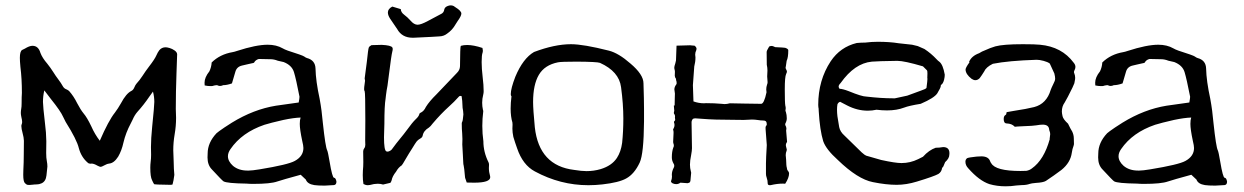

<svg xmlns="http://www.w3.org/2000/svg" viewBox="-20 -667 4521 698"><path d="M87.4 5.4Q85.4 5.4 81.1 5.1Q76.7 4.9 70.6 -1.2Q64.5 -7.3 64.5 -31.7Q64.5 -42 64.9 -49.3Q66.4 -76.7 66.4 -103.5L66.9 -155.3Q66.4 -168 62.5 -181.6Q57.6 -199.7 57.6 -209Q57.6 -212.4 59.1 -215.8Q60.5 -219.2 60.5 -223.6Q60.5 -230 57.6 -241.7Q55.7 -250.5 55.7 -256.3Q55.7 -263.7 57.1 -271Q58.6 -278.3 58.6 -291.5Q58.6 -304.7 58.8 -313Q59.1 -321.3 59.6 -329.1Q59.6 -381.3 54.2 -423.8Q52.2 -445.3 52.2 -456.5Q52.2 -480.5 60.5 -485.4L70.3 -490.2Q86.9 -500.5 98.1 -500.5Q119.6 -500.5 127 -474.6Q133.8 -456.5 151.9 -435.5Q163.6 -420.9 173.8 -404.8Q182.6 -390.6 192.1 -378.2Q201.7 -365.7 209 -352.5Q213.4 -345.2 221.2 -342.3Q226.1 -340.3 231 -336.4Q248 -317.4 260.7 -291.5Q272.9 -268.1 283.7 -254.9Q296.4 -240.2 312 -207.5Q324.7 -178.7 342.8 -155.3Q374.5 -228.5 397.5 -257.3Q409.2 -272.9 419.4 -291Q438.5 -327.1 457.5 -336.4Q464.8 -339.8 469.2 -351.1Q471.7 -357.4 476.1 -362.8Q487.8 -375.5 497.6 -390.6Q509.3 -408.7 522 -425.3Q542.5 -451.7 548.8 -466.3Q553.2 -476.6 559.1 -484.4Q567.9 -495.1 582 -495.1Q587.4 -495.1 596.7 -492.4Q606 -489.7 614.7 -483.6Q623.5 -477.5 624 -469.7L621.6 -400.4Q619.1 -332.5 619.1 -271Q620.1 -250 620.1 -238.8Q620.1 -208.5 615 -179.2Q609.9 -149.9 609.9 -120.6Q609.9 -107.4 611.3 -82Q611.8 -50.3 613.8 -31.2L610.8 -11.7L607.4 2.9Q607.4 4.9 599.6 4.9L554.7 3.9Q547.9 3.9 541 2.9Q538.6 1 534.7 -7.8L532.7 -12.2Q526.4 -23.9 526.4 -57.6Q526.4 -68.4 527.8 -79.6Q529.3 -90.8 529.3 -104.5L528.8 -132.3Q528.8 -162.1 533.2 -206.1Q541 -282.2 541 -296.4Q541 -315.4 536.1 -334L523.4 -316.4Q502.9 -286.1 479.5 -260.3Q469.2 -248.5 461.9 -231.4L455.6 -218.8Q437 -184.1 428.7 -148.4Q422.4 -119.6 409.7 -97.7Q394.5 -73.7 376.5 -72.3Q370.1 -71.8 361.3 -66.9Q350.1 -60.5 345.2 -60.5Q342.8 -60.5 334 -64.9Q321.3 -72.3 313 -72.3L309.1 -71.8Q302.7 -71.8 298.8 -75.7Q275.4 -95.7 266.6 -128.4Q259.3 -159.2 218.8 -223.6Q213.9 -232.4 209.5 -242.2Q200.7 -262.7 165 -307.1L141.1 -338.4Q136.2 -317.9 136.2 -296.4Q136.2 -281.7 143.6 -218.3Q147.9 -186 148.4 -153.8L147.9 -110.8Q147.9 -92.3 150.4 -80.6Q152.3 -71.3 152.3 -61.5Q152.3 -57.1 148.9 -29.3Q146.5 -7.3 130.9 -0.5Q122.1 3.4 113.8 3.4Q105.5 3.4 99.1 4.4Q92.8 5.4 87.4 5.4Z M884.3 -46.9Q896.5 -46.9 923.3 -51.3Q1027.8 -68.4 1051.8 -82Q1083 -99.1 1083 -128.9Q1083 -137.2 1078.6 -155.3Q1069.8 -196.8 1069.8 -216.8Q1069.8 -230.5 1072.8 -239.7Q1047.4 -238.8 1010.3 -231Q962.9 -220.2 941.4 -213.4Q859.4 -185.5 817.9 -125Q808.6 -111.8 808.6 -99.1Q808.6 -80.6 827.1 -64Q847.7 -46.9 879.4 -46.9ZM1160.2 7.8Q1135.7 7.8 1122.6 5.9Q1097.7 2 1091.8 -14.2L1073.2 -31.7Q1007.3 -13.7 988.3 -7.3Q963.9 1.5 900.9 1.5Q886.2 1.5 876 0.5Q804.7 -0.5 792.5 -7.8Q787.1 -11.2 750.5 -50.8Q734.4 -66.9 734.4 -94.7L734.9 -108.9Q734.9 -148.4 767.1 -182.6Q772.9 -188 795.9 -203.6Q816.4 -216.3 823.2 -221.2Q901.9 -269.5 982.9 -282.7L1065.9 -294.4Q1068.8 -310.1 1068.8 -315.4Q1056.2 -380.4 1048.6 -405Q1041 -429.7 1011.2 -441.4L989.7 -446.3Q976.1 -451.7 963.4 -451.7L920.9 -452.6Q908.7 -449.2 903.8 -439.5Q903.3 -438 895.3 -436.8Q887.2 -435.5 877.9 -432.9Q868.7 -430.2 859.9 -428.7Q840.3 -424.3 835.4 -405.3L823.2 -363.8Q805.2 -357.4 791.5 -357.4Q785.2 -354.5 779.8 -354.5Q775.4 -354.5 771.5 -356.4Q770.5 -357.4 767.6 -357.4Q765.6 -357.4 763.2 -356.9Q760.7 -356.4 758.1 -356Q755.4 -355.5 753.9 -354.7Q752.4 -354 745.1 -354Q735.4 -354 724.1 -356.4L723.6 -366.2Q723.6 -385.7 741.2 -407.7Q748.5 -422.9 749.5 -439.9Q779.8 -469.7 825.7 -477.5Q832 -478.5 841.8 -481.9Q911.1 -504.4 953.1 -504.4Q984.9 -504.4 1007.8 -491.2Q1014.2 -487.3 1026.4 -482.9Q1080.1 -465.8 1085.7 -461.7Q1091.3 -457.5 1095.7 -456.1Q1126 -448.2 1127 -418Q1127.9 -372.6 1142.1 -307.6Q1149.9 -265.1 1153.8 -219.2Q1163.1 -132.8 1169.4 -120.6Q1172.4 -114.3 1178.2 -79.6Q1188 -21 1194.3 -20.8Q1200.7 -20.5 1203.1 -6.8Q1203.1 4.9 1193.8 5.9Q1174.8 7.3 1160.2 7.8Z M1317.4 6.3Q1309.1 6.3 1301.3 2Q1298.8 -12.2 1298.8 -30.3L1299.3 -46.9Q1300.8 -62 1300.8 -77.6L1300.3 -116.2Q1300.3 -123 1304.2 -127.9Q1308.1 -132.8 1308.1 -141.1Q1308.1 -142.6 1307.9 -144.3Q1307.6 -146 1307.6 -157.7Q1308.1 -180.7 1308.1 -229.5Q1308.1 -330.1 1305.7 -335.4Q1303.7 -337.9 1303.7 -342.8Q1303.7 -350.1 1305.4 -360.4Q1307.1 -370.6 1307.1 -373.5Q1307.1 -376 1306.4 -377.7Q1305.7 -379.4 1305.7 -381.8L1313.5 -441.4Q1318.4 -488.8 1320.6 -493.9Q1322.8 -499 1330.6 -502.9L1367.7 -503.9Q1400.9 -502.4 1406.2 -494.6Q1407.7 -492.2 1407.7 -488.8Q1407.7 -484.9 1406.2 -479.5Q1402.8 -467.3 1393.6 -393.1Q1390.1 -364.3 1388.7 -355.5Q1385.3 -338.4 1383.3 -321.8Q1382.8 -314.9 1381.8 -308.6Q1377.4 -282.7 1377.4 -217.3Q1376 -186.5 1376 -168Q1376 -121.1 1384.3 -116.7L1390.1 -115.7Q1401.9 -118.7 1406.7 -127Q1420.9 -146.5 1434.3 -162.6Q1447.8 -178.7 1460.4 -195.8Q1478.5 -221.2 1491.7 -233.9Q1502.4 -243.7 1504.4 -252Q1504.4 -254.9 1508.3 -256.8Q1521 -262.2 1528.3 -278.3Q1541 -298.8 1566.4 -323.7L1640.6 -401.4Q1651.9 -412.1 1652.3 -426.3Q1652.8 -495.1 1654.8 -499L1655.8 -500.5Q1665.5 -503.4 1678.2 -503.4Q1701.7 -503.4 1733.9 -492.7Q1735.4 -486.8 1735.4 -483.4Q1735.4 -479 1734.4 -475.6Q1731 -467.3 1731 -441.4Q1731 -417.5 1734.6 -387.5Q1738.3 -357.4 1738.3 -335.4Q1738.3 -329.1 1736.8 -323.2Q1732.9 -308.1 1732.9 -293.5Q1732.9 -280.3 1735.8 -267.1Q1736.8 -265.6 1736.8 -262.2Q1733.4 -235.4 1733.4 -209.5Q1733.4 -181.2 1737.3 -153.3Q1737.3 -114.3 1755.9 -77.1Q1757.8 -73.2 1757.8 -68.4Q1757.3 -65.9 1757.3 -56.2Q1757.3 -41.5 1761.7 -26.9L1762.2 -22.9Q1762.2 -2.9 1703.6 -2.9L1676.8 -3.4Q1673.8 -12.7 1671.9 -17.6Q1670.9 -18.6 1670.4 -24.4Q1667.5 -58.1 1665.8 -64.2Q1664.1 -70.3 1664.1 -76.7Q1663.6 -91.8 1662.6 -106Q1661.1 -123.5 1660.6 -141.6L1661.1 -161.6Q1661.1 -172.4 1660.2 -182.6Q1658.7 -196.8 1658.7 -218.3Q1658.7 -221.7 1660.6 -224.9Q1662.6 -228 1664.6 -251Q1664.6 -257.3 1663.6 -263.7Q1661.1 -274.9 1661.1 -286.6Q1661.1 -298.3 1658.2 -317.4Q1655.3 -318.4 1653.3 -318.4Q1650.4 -318.4 1647.9 -315.4Q1630.9 -296.4 1612.8 -280.3Q1583 -253.4 1553.2 -218.3Q1544.9 -207 1539.1 -203.1Q1519.5 -191.4 1516.6 -173.8Q1515.6 -168.5 1511.2 -165.5Q1500.5 -159.7 1494.1 -151.9Q1489.3 -145.5 1479 -128.4Q1466.3 -108.9 1454.3 -88.1Q1442.4 -67.4 1440.4 -65.9Q1428.2 -58.1 1419.9 -43Q1406.2 -25.9 1403.8 -11.7Q1403.3 -8.8 1399.4 -2.4Q1396.5 -1.5 1378.9 2.4Q1374.5 3.9 1372.6 3.9Q1363.8 1 1353.5 1Q1339.8 1 1325.2 5.4Q1321.3 6.3 1317.4 6.3ZM1483.4 -529.8H1480Q1441.4 -529.8 1423.8 -561.5L1397.9 -599.6Q1390.1 -611.8 1390.1 -621.6Q1390.1 -634.8 1406.2 -643.1L1437 -633.8Q1437.5 -622.1 1449.5 -613.3Q1461.4 -604.5 1471.7 -592.8Q1484.9 -577.1 1498 -577.1Q1510.3 -577.1 1535.6 -590.8L1581.5 -615.2Q1593.8 -620.1 1595.2 -632.8Q1597.2 -641.6 1608.4 -645.5Q1613.8 -647.5 1618.7 -647.5Q1624.5 -647.5 1629.4 -645L1635.7 -640.6Q1657.2 -627.4 1657.2 -617.7Q1657.2 -608.9 1644 -590.8L1636.2 -578.6Q1624.5 -557.6 1605 -544.4Q1593.3 -535.2 1577.1 -534.7Q1568.4 -533.7 1483.4 -529.8Z M2112.3 -44.9Q2138.7 -44.9 2163.6 -52.2Q2204.1 -64.5 2222.7 -92.8Q2237.3 -115.2 2241.7 -147.5Q2246.1 -189.5 2246.1 -236.3Q2246.1 -288.6 2237.8 -350.1Q2230.5 -407.2 2161.1 -438.5Q2150.9 -442.4 2076.7 -442.9Q2019.5 -442.9 2008.3 -440.4Q1960 -430.7 1939 -395Q1918 -359.4 1918 -295.9Q1918 -270 1924.3 -204.1Q1939.9 -64.5 2067.4 -49.3Q2094.2 -44.9 2112.3 -44.9ZM2119.1 6.3Q2017.1 6.3 1924.3 -43.9Q1880.4 -67.4 1859.9 -127.9Q1852.5 -148.4 1846.2 -169.4Q1842.8 -185.5 1842.8 -199.2L1843.3 -213.9Q1843.3 -219.2 1842.8 -221.7Q1836.4 -242.7 1836.4 -272.5Q1836.4 -293 1839.4 -316.9Q1836.9 -318.8 1836.9 -324.7Q1836.9 -345.2 1853.5 -388.2Q1881.3 -454.6 1921.4 -478Q1996.6 -506.3 2055.7 -506.3Q2101.1 -506.3 2193.4 -482.9Q2228.5 -474.1 2272 -436Q2319.3 -396 2319.3 -364.3L2320.8 -310.5Q2320.8 -287.1 2321.3 -270V-225.6Q2320.3 -107.9 2305.7 -76.2Q2286.1 -34.2 2256.3 -18.1Q2230 -3.4 2169.9 3.4Q2144 6.3 2119.1 6.3Z M2779.3 6.3Q2771.5 6.3 2771 1Q2771 -10.7 2767.1 -21.5Q2764.6 -28.3 2764.6 -34.7V-73.2Q2764.6 -89.8 2767.6 -139.6Q2765.1 -178.7 2763.2 -198.2V-205.1Q2763.7 -207.5 2765.6 -210Q2767.6 -212.4 2767.6 -214.4L2767.1 -219.2Q2766.6 -228.5 2755.9 -228.8Q2745.1 -229 2734.9 -230.7Q2724.6 -232.4 2713.4 -232.4Q2706.1 -232.4 2699.2 -231.7Q2692.4 -231 2683.6 -231Q2674.3 -231.4 2648.4 -231.4Q2575.2 -231.4 2534.7 -234.9Q2511.7 -236.8 2507.8 -236.8Q2502.9 -236.8 2499 -234.9Q2494.1 -229 2494.1 -222.2L2495.6 -128.4Q2495.6 -119.6 2492.7 -104Q2488.3 -83 2488.3 -68.4Q2488.3 -55.7 2491.7 -43.5Q2492.7 -41.5 2492.7 -39.1Q2490.2 -16.1 2490.2 -12Q2490.2 -7.8 2488.3 -5.4Q2487.3 -2.4 2479.5 -1L2453.6 -2.9Q2446.8 2.4 2438 2.4Q2431.2 2.4 2424.3 -1Q2419.4 -3.9 2419.4 -8.3Q2422.9 -16.6 2422.9 -24.9L2422.4 -31.7Q2422.4 -44.4 2429.7 -58.1Q2431.2 -60.5 2431.2 -64.9Q2431.2 -68.8 2428.7 -72.3Q2422.4 -83 2422.4 -94.7Q2422.4 -116.2 2427.7 -130.4Q2429.7 -133.8 2429.7 -137.2Q2429.7 -141.6 2428.5 -144.3Q2427.2 -147 2427.2 -152.3Q2427.2 -159.7 2428.7 -184.1Q2428.7 -190.4 2427.7 -193.4Q2426.8 -194.3 2426.8 -195.3Q2426.8 -196.8 2427.7 -197.8Q2432.1 -205.1 2432.1 -212.9Q2432.1 -217.3 2430.2 -222.2Q2430.2 -225.6 2431.2 -226.1Q2434.1 -228.5 2434.6 -231Q2434.6 -233.9 2434.1 -235.8Q2433.6 -237.8 2433.6 -240.7L2434.1 -244.1Q2434.1 -249.5 2430.2 -253.9L2429.7 -256.8Q2429.7 -258.3 2430.2 -260Q2430.7 -261.7 2431.2 -264.2L2429.7 -283.2L2432.6 -283.7Q2432.6 -300.8 2433.1 -309.3Q2433.6 -317.9 2433.6 -326.7Q2433.6 -330.6 2432.6 -334.5Q2431.6 -338.4 2431.6 -341.8Q2431.6 -351.1 2438.5 -359.9Q2439.9 -361.8 2439.9 -364.7Q2439.9 -368.2 2439.5 -370.1Q2437.5 -375.5 2437.5 -380.4Q2433.1 -386.2 2433.1 -392.1L2433.6 -405.8Q2433.6 -410.2 2432.4 -413.8Q2431.2 -417.5 2431.2 -419.9Q2431.2 -423.3 2432.1 -426.8Q2435.5 -437 2437.5 -447.3Q2439 -480.5 2439.5 -501L2488.8 -502.4Q2493.2 -502 2497.3 -501.5Q2501.5 -501 2504.9 -501Q2512.2 -495.6 2512.2 -489.3Q2512.2 -486.8 2511.2 -484.4Q2507.3 -476.6 2507.3 -468.3Q2507.3 -463.4 2508.3 -458.5Q2508.3 -441.9 2503.9 -425.3Q2501 -389.6 2499 -357.4Q2499 -347.7 2501 -298.3Q2520 -291.5 2539.6 -291.5L2546.4 -292Q2577.1 -292 2603 -289.6Q2608.4 -288.6 2613.8 -288.6Q2623 -288.6 2633.3 -291.5Q2641.6 -291.5 2685.8 -290.5Q2730 -289.6 2747.1 -289.6Q2757.8 -289.6 2766.6 -331.5Q2765.6 -336.9 2765.6 -341.8Q2765.6 -350.6 2768.6 -359.4Q2770.5 -363.8 2770.5 -368.2L2769 -389.2L2770 -410.6Q2770 -420.9 2767.6 -431.6Q2767.1 -435.1 2767.1 -477.5Q2767.1 -482.9 2773.4 -492.7Q2775.4 -495.6 2776.4 -498Q2780.3 -500 2786.6 -500Q2790 -499.5 2798.3 -495.6Q2831.1 -494.1 2834.5 -493.2Q2845.7 -489.3 2845.7 -484.4Q2845.7 -457.5 2839.8 -445.8Q2839.8 -443.4 2838.9 -439.5Q2837.9 -435.5 2837.4 -429.2Q2837.4 -427.2 2836.7 -425Q2835.9 -422.9 2835.9 -421.4Q2835.9 -418 2838.4 -413.8Q2840.8 -409.7 2840.8 -406.2Q2840.8 -404.3 2837.9 -397.9Q2833 -387.7 2833 -342.3Q2833 -293 2835 -282.7Q2836.4 -278.3 2836.4 -273.4Q2836.4 -269.5 2835.4 -265.1Q2835.4 -262.2 2836.9 -260.7Q2840.3 -249 2840.3 -236.8Q2840.3 -227.5 2835 -217.8Q2834.5 -216.3 2834.5 -213.9Q2834.5 -212.4 2835 -211.9Q2838.9 -205.6 2838.9 -199.2Q2838.9 -195.8 2837.9 -192.4Q2837.9 -188.5 2841.3 -151.4Q2836.9 -145.5 2836.9 -138.7Q2836.9 -136.2 2840.3 -123.5Q2840.3 -121.1 2839.8 -119.6Q2836.4 -111.3 2836.4 -103Q2836.4 -98.6 2837.2 -94.5Q2837.9 -90.3 2837.9 -85.9Q2838.4 -63 2840.3 -58.1Q2840.8 -49.8 2844.7 -45.7Q2848.6 -41.5 2848.6 -36.6Q2848.6 -20.5 2834.5 1L2826.7 0.5Q2805.7 0.5 2782.7 5.9Z M3233.4 -309.6 3278.3 -319.3Q3282.2 -320.3 3327.6 -337.4Q3345.2 -343.3 3348.1 -347.2Q3351.6 -373.5 3351.6 -380.4Q3351.6 -382.3 3351.1 -383.8L3351.6 -399.4Q3351.6 -409.7 3350.1 -411.1L3335.4 -425.8Q3267.6 -445.8 3242.2 -445.8Q3170.9 -444.8 3149.4 -442.9Q3086.9 -437 3036.1 -365.2Q3028.8 -357.9 3028.8 -352.5Q3028.8 -348.1 3032.2 -344.2Q3043 -344.2 3065.9 -335.4Q3113.3 -315.9 3129.4 -315.9Q3183.1 -309.6 3227.1 -309.6ZM3239.7 4.9Q3201.7 4.9 3153.3 -4.9Q3098.1 -15.6 3025.9 -85.4Q2982.9 -124 2972.7 -153.8Q2960.4 -194.3 2956.5 -262.2Q2956.1 -276.4 2955.1 -277.3L2954.6 -285.6Q2954.6 -375.5 3000 -444.3Q3034.7 -496.1 3094.7 -510.7Q3110.8 -512.2 3125.5 -512.2Q3148.4 -515.1 3170.9 -515.1Q3214.4 -515.1 3246.6 -509.8Q3271 -506.8 3295.9 -504.4L3316.4 -499.5L3340.8 -488.8Q3365.2 -472.7 3384.8 -451.7Q3390.1 -445.8 3394.5 -442.9Q3408.2 -432.6 3414.6 -395.5Q3414.6 -387.2 3412.1 -377Q3408.2 -361.8 3400.4 -357.9V-356.9Q3400.4 -349.6 3393.1 -337.9L3387.7 -328.1Q3377 -311 3327.1 -289.6Q3284.7 -282.7 3267.1 -275.9Q3240.2 -265.6 3204.6 -265.6Q3186.5 -265.6 3166.5 -268.1Q3150.4 -264.6 3134.8 -264.6Q3096.7 -264.6 3059.6 -283.7L3034.2 -296.9Q3027.3 -294.9 3024.4 -287.6Q3022.9 -278.3 3022.9 -268.1Q3022.9 -256.8 3024.4 -244.1L3030.8 -205.1Q3034.2 -188 3049.8 -174.3L3112.8 -112.8Q3125 -102.1 3128.9 -101.1L3183.6 -85.4Q3234.9 -74.2 3257.3 -74.2Q3289.1 -74.2 3317.9 -88.4Q3326.7 -92.3 3335.4 -97.2Q3357.4 -121.6 3381.8 -129.9L3394.5 -130.4Q3406.7 -132.3 3408.7 -132.3Q3431.6 -132.3 3431.6 -109.9L3431.2 -104.5Q3431.2 -91.3 3416 -77.6L3409.2 -61.5Q3405.8 -58.1 3404.8 -55.7Q3402.8 -42 3391.6 -34.7Q3376 -25.9 3313 -6.8Q3274.9 4.9 3239.7 4.9Z M3635.7 10.3Q3604.5 10.3 3577.1 2.4Q3540 -9.8 3500 -55.2Q3489.7 -65.9 3489.7 -79.1Q3489.7 -86.9 3495.6 -91.8Q3501 -94.7 3529.8 -97.7Q3541.5 -98.6 3547.4 -98.6Q3573.7 -98.6 3579.6 -80.6Q3580.1 -78.6 3581.3 -76.9Q3582.5 -75.2 3583.5 -73.7Q3599.1 -45.4 3689.9 -45.4L3710.9 -45.9Q3722.7 -47.9 3731.4 -54.7Q3775.4 -85.9 3796.4 -161.6L3795.9 -162.1L3797.9 -178.7Q3797.9 -185.1 3795.9 -189.9Q3794.4 -192.9 3793.9 -198.2Q3791.5 -213.9 3770.5 -213.9Q3761.7 -213.9 3747.6 -211.4Q3738.8 -209.5 3696.8 -208Q3673.3 -207 3669.4 -206.1Q3663.1 -212.4 3656.2 -215.1Q3649.4 -217.8 3639.2 -218.3Q3628.9 -218.8 3628.9 -234.4Q3628.9 -246.1 3636.2 -249.5Q3638.7 -251 3638.7 -255.4L3639.6 -259.3L3664.6 -263.7Q3712.9 -271 3739.7 -277.8Q3784.7 -289.6 3799.8 -340.3Q3801.3 -345.2 3810.1 -363.3Q3815.9 -373.5 3815.9 -381.3Q3815.9 -388.2 3813 -399.9Q3798.3 -432.6 3796.4 -436Q3788.6 -441.9 3773.7 -445.8Q3758.8 -449.7 3748.5 -449.7Q3645.5 -446.3 3589.4 -435.1Q3564.5 -422.9 3557.6 -406.7Q3547.9 -391.1 3541.5 -382.8Q3534.2 -375.5 3525.9 -375.5Q3519.5 -375.5 3512.2 -380.4Q3490.7 -397 3490.2 -414.1Q3490.2 -420.9 3504.4 -440.4Q3504.4 -440.9 3503.9 -441.2Q3503.4 -441.4 3502.9 -441.9Q3511.7 -463.4 3539.6 -473.6Q3549.3 -480 3561.5 -484.4Q3579.1 -492.7 3598.6 -498.5Q3627.4 -506.3 3698.7 -506.3Q3743.2 -506.3 3760.7 -504.4Q3840.3 -497.1 3883.3 -439Q3889.6 -431.6 3889.6 -423.8Q3889.6 -418.5 3887 -413.3Q3884.3 -408.2 3884.3 -405.3Q3884.3 -402.8 3885.3 -400.9Q3888.7 -392.6 3888.7 -384.3Q3888.7 -378.9 3887.5 -374Q3886.2 -369.1 3885.7 -364.3Q3885.3 -362.3 3878.9 -348.6Q3859.9 -309.6 3850.6 -294.4Q3840.3 -280.3 3840.3 -261.7Q3840.3 -255.9 3842.8 -244.6Q3845.2 -233.4 3862.8 -217.3Q3872.1 -197.8 3877 -190.4Q3877.4 -190.4 3877.4 -189.9Q3883.8 -177.2 3883.8 -163.1L3884.3 -144Q3884.3 -141.1 3882.8 -136.7Q3878.4 -125.5 3876.5 -111.8Q3871.6 -75.7 3838.9 -49.3Q3811 -28.3 3782.2 -9.3Q3772.5 -3.4 3745.6 -2Q3729 -0.5 3723.6 1.5Q3711.4 5.9 3694.8 5.9Q3683.6 6.3 3674.8 7.3Q3656.2 10.3 3635.7 10.3Z M4122.1 -46.9Q4134.3 -46.9 4161.1 -51.3Q4265.6 -68.4 4289.6 -82Q4320.8 -99.1 4320.8 -128.9Q4320.8 -137.2 4316.4 -155.3Q4307.6 -196.8 4307.6 -216.8Q4307.6 -230.5 4310.5 -239.7Q4285.2 -238.8 4248 -231Q4200.7 -220.2 4179.2 -213.4Q4097.2 -185.5 4055.7 -125Q4046.4 -111.8 4046.4 -99.1Q4046.4 -80.6 4064.9 -64Q4085.4 -46.9 4117.2 -46.9ZM4397.9 7.8Q4373.5 7.8 4360.4 5.9Q4335.4 2 4329.6 -14.2L4311 -31.7Q4245.1 -13.7 4226.1 -7.3Q4201.7 1.5 4138.7 1.5Q4124 1.5 4113.8 0.5Q4042.5 -0.5 4030.3 -7.8Q4024.9 -11.2 3988.3 -50.8Q3972.2 -66.9 3972.2 -94.7L3972.7 -108.9Q3972.7 -148.4 4004.9 -182.6Q4010.7 -188 4033.7 -203.6Q4054.2 -216.3 4061 -221.2Q4139.6 -269.5 4220.7 -282.7L4303.7 -294.4Q4306.6 -310.1 4306.6 -315.4Q4293.9 -380.4 4286.4 -405Q4278.8 -429.7 4249 -441.4L4227.5 -446.3Q4213.9 -451.7 4201.2 -451.7L4158.7 -452.6Q4146.5 -449.2 4141.6 -439.5Q4141.1 -438 4133.1 -436.8Q4125 -435.5 4115.7 -432.9Q4106.4 -430.2 4097.7 -428.7Q4078.1 -424.3 4073.2 -405.3L4061 -363.8Q4043 -357.4 4029.3 -357.4Q4022.9 -354.5 4017.6 -354.5Q4013.2 -354.5 4009.3 -356.4Q4008.3 -357.4 4005.4 -357.4Q4003.4 -357.4 4001 -356.9Q3998.5 -356.4 3995.8 -356Q3993.2 -355.5 3991.7 -354.7Q3990.2 -354 3982.9 -354Q3973.1 -354 3961.9 -356.4L3961.4 -366.2Q3961.4 -385.7 3979 -407.7Q3986.3 -422.9 3987.3 -439.9Q4017.6 -469.7 4063.5 -477.5Q4069.8 -478.5 4079.6 -481.9Q4148.9 -504.4 4190.9 -504.4Q4222.7 -504.4 4245.6 -491.2Q4252 -487.3 4264.2 -482.9Q4317.9 -465.8 4323.5 -461.7Q4329.1 -457.5 4333.5 -456.1Q4363.8 -448.2 4364.7 -418Q4365.7 -372.6 4379.9 -307.6Q4387.7 -265.1 4391.6 -219.2Q4400.9 -132.8 4407.2 -120.6Q4410.2 -114.3 4416 -79.6Q4425.8 -21 4432.1 -20.8Q4438.5 -20.5 4440.9 -6.8Q4440.9 4.9 4431.6 5.9Q4412.6 7.3 4397.9 7.8Z"/></svg>

Font: Kurland
Style: Regular
Weight: 400
Designer: GGBot
Version: 0.22